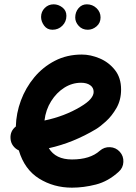

<svg xmlns="http://www.w3.org/2000/svg" viewBox="-20 -804 622 881"><path d="M524.9 -16.1Q476.6 28.3 420.2 42.7Q363.8 57.1 310.1 57.1Q226.6 57.1 159.4 15.4Q92.3 -26.4 66.4 -113.8Q50.3 -121.1 39.8 -135.5Q29.3 -149.9 28.3 -168.5Q25.9 -202.6 52.7 -223.6Q54.2 -284.2 75.9 -342.8Q97.7 -401.4 137.2 -449Q176.8 -496.6 231.9 -525.1Q287.1 -553.7 355.5 -553.7Q395.5 -553.7 437.3 -536.1Q479 -518.6 507.3 -482.9Q535.6 -447.3 535.6 -393.1Q535.6 -345.2 514.4 -308.3Q493.2 -271.5 465.8 -246.8Q438.5 -222.2 420.4 -211.4Q369.1 -180.7 315.2 -158.7Q261.2 -136.7 204.1 -124Q235.4 -72.3 310.1 -72.3Q393.6 -72.3 438 -112.3Q458 -129.9 484.9 -128.7Q511.7 -127.4 529.8 -107.4Q547.4 -87.9 546.1 -60.8Q544.9 -33.7 524.9 -16.1ZM352.1 -424.3Q311 -424.3 275.1 -401.6Q239.3 -378.9 214.6 -339.6Q189.9 -300.3 184.1 -251Q276.9 -270.5 349.1 -314Q381.3 -333 395.5 -349.9Q409.7 -366.7 409.7 -382.3Q409.7 -401.9 393.8 -413.1Q377.9 -424.3 352.1 -424.3ZM441.4 -724.1Q441.4 -698.7 423.1 -683.1Q404.8 -667.5 382.8 -667.5Q357.4 -667.5 341.3 -685.1Q325.2 -702.6 325.2 -723.6Q325.2 -748.5 340.3 -766.4Q355.5 -784.2 378.4 -784.2Q404.3 -784.2 422.9 -766.6Q441.4 -749 441.4 -724.1ZM284.7 -731.4Q284.7 -704.6 266.1 -686Q247.6 -667.5 220.7 -667.5Q196.3 -667.5 182.4 -686.5Q168.5 -705.6 168.5 -726.1Q168.5 -750.5 185.3 -767.3Q202.1 -784.2 226.1 -784.2Q247.6 -784.2 266.1 -770Q284.7 -755.9 284.7 -731.4Z"/></svg>

Font: Mikhak-DS2-FD Bold
Style: Regular
Weight: 700
Designer: Amin Abedi
Version: Version 3.4